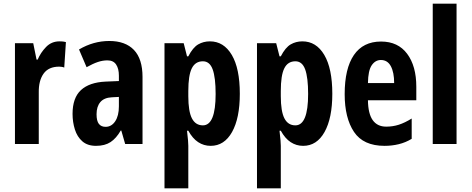

<svg xmlns="http://www.w3.org/2000/svg" viewBox="-20 -780 2554 1040"><path d="M302 -556Q308 -556 316.5 -555.5Q325 -555 337 -552L328 -414Q322 -417 312.5 -418Q303 -419 301 -419Q243 -419 216 -381Q189 -343 190 -279V0H61V-546H160L178 -457H184Q200 -495 229.5 -525.5Q259 -556 302 -556Z M572 -558Q659 -558 705.5 -509.5Q752 -461 752 -363V0H658L637 -73H634Q610 -31 579 -10.5Q548 10 500 10Q454 10 426 -14.5Q398 -39 385.5 -79Q373 -119 373 -163Q373 -250 418.5 -292Q464 -334 552 -338L624 -341V-370Q624 -408 609 -430.5Q594 -453 562 -453Q536 -453 509.5 -444Q483 -435 449 -416L408 -512Q486 -558 572 -558ZM586 -253Q544 -251 523.5 -227Q503 -203 503 -161Q503 -125 515.5 -109Q528 -93 552 -93Q584 -93 604 -123Q624 -153 624 -204V-255Z M1117 -556Q1192 -556 1235.5 -482.5Q1279 -409 1279 -272Q1279 -140 1237 -65Q1195 10 1121 10Q1084 10 1053.5 -10Q1023 -30 1000 -72H993Q997 -40 998.5 -19.5Q1000 1 1000 10V240H871V-546H975L993 -475H1000Q1025 -523 1053.5 -539.5Q1082 -556 1117 -556ZM1079 -448Q1038 -448 1019 -410Q1000 -372 1000 -287V-259Q1000 -177 1019.5 -139Q1039 -101 1079 -101Q1148 -101 1148 -271Q1148 -360 1132 -404Q1116 -448 1079 -448Z M1618 -556Q1693 -556 1736.5 -482.5Q1780 -409 1780 -272Q1780 -140 1738 -65Q1696 10 1622 10Q1585 10 1554.5 -10Q1524 -30 1501 -72H1494Q1498 -40 1499.5 -19.5Q1501 1 1501 10V240H1372V-546H1476L1494 -475H1501Q1526 -523 1554.5 -539.5Q1583 -556 1618 -556ZM1580 -448Q1539 -448 1520 -410Q1501 -372 1501 -287V-259Q1501 -177 1520.5 -139Q1540 -101 1580 -101Q1649 -101 1649 -271Q1649 -360 1633 -404Q1617 -448 1580 -448Z M2044 -555Q2136 -555 2185.5 -488.5Q2235 -422 2235 -310V-237H1973Q1974 -164 1999 -129Q2024 -94 2072 -94Q2108 -94 2140.5 -104.5Q2173 -115 2210 -138V-28Q2177 -8 2140 1Q2103 10 2063 10Q1948 10 1897.5 -65.5Q1847 -141 1847 -270Q1847 -409 1897 -482Q1947 -555 2044 -555ZM2043 -455Q2013 -455 1993.5 -426.5Q1974 -398 1973 -330H2115Q2115 -388 2097 -421.5Q2079 -455 2043 -455Z M2453 0H2324V-760H2453Z"/></svg>

Font: Noto Sans Telugu ExtraCondensed
Style: Bold
Weight: 700
Width: 2
Designer: Jelle Bosma - Monotype Design Team
Foundry: Monotype Imaging Inc.
Version: Version 2.005; ttfautohint (v1.8.4.7-5d5b)